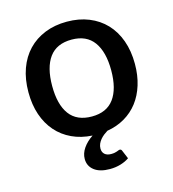

<svg xmlns="http://www.w3.org/2000/svg" viewBox="-104 -604 778 864"><g transform="rotate(-15 285.0 -172.5)"><path d="M147.5 -255Q147.5 -168.5 181.5 -122.5Q215.5 -76.5 285.5 -76.5Q354.5 -76.5 388.5 -122.8Q422.5 -169 422.5 -255Q422.5 -341 388.5 -387.8Q354.5 -434.5 285.5 -434.5Q215.5 -434.5 181.5 -388Q147.5 -341.5 147.5 -255ZM393 147Q377 158.5 353.2 165.8Q329.5 173 302.5 173Q255.5 173 229.8 153Q204 133 204 100Q204 74 220.5 50Q237 26 265.5 7Q213 4 170.8 -15.8Q128.5 -35.5 98.8 -69.5Q69 -103.5 53 -150.5Q37 -197.5 37 -255.5Q37 -316 54.5 -364.5Q72 -413 104.5 -447Q137 -481 183 -499.5Q229 -518 285.5 -518Q342 -518 387.8 -499.5Q433.5 -481 465.8 -447Q498 -413 515.5 -364.5Q533 -316 533 -255.5Q533 -202 519.2 -157.8Q505.5 -113.5 480 -80.2Q454.5 -47 417.8 -25.5Q381 -4 335.5 3.5Q326.5 9 317.2 16.2Q308 23.5 300.8 32.2Q293.5 41 289 51.2Q284.5 61.5 284.5 73Q284.5 90 295.2 99.5Q306 109 325 109Q335.5 109 342 107.5Q348.5 106 353 104.5Q357.5 103 360.5 101.5Q363.5 100 366 100Q374 100 376.5 107.5Z"/></g></svg>

Font: Lato 2
Style: Regular
Weight: 600
Designer: Lukasz Dziedzic with Adam Twardoch and Botio Nikoltchev
Foundry: tyPoland Lukasz Dziedzic
Version: Version 2.015; 2015-08-06; http://www.latofonts.com/